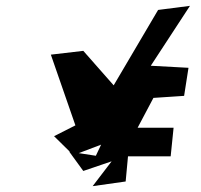

<svg xmlns="http://www.w3.org/2000/svg" viewBox="-20 -720 689 657"><path d="M369 -428 265 -546 154 -533 238 -291 165 -254 231 -189 326 -225 308 -187 217 -201 265 -135 362 -168 297 -83 410 -99 418 -185H564L574 -283H451L505 -385L610 -392L625 -488L496 -495L630 -700L521 -686Z"/></svg>

Font: Ugly Stick
Style: It
Weight: 400
Designer: Stig
Foundry: Cannot Into Space Fonts
Version: Version 0.99